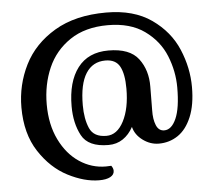

<svg xmlns="http://www.w3.org/2000/svg" viewBox="-54 -721 993 889"><g transform="rotate(-5 443.0 -276.5)"><path d="M837 -284Q837 -201 813.5 -145Q790 -89 750.5 -62.5Q711 -36 662 -36Q622 -36 587.5 -61.5Q553 -87 544 -124Q525 -89 496 -69.5Q467 -50 429 -50Q335 -50 304.5 -107Q274 -164 274 -243Q274 -357 323 -421.5Q372 -486 466 -486Q565 -486 605.5 -432.5Q646 -379 645 -302L644 -193Q643 -151 654.5 -123Q666 -95 692 -95Q726 -95 747.5 -143.5Q769 -192 769 -288Q769 -363 740 -435Q711 -507 644.5 -555Q578 -603 473 -603Q368 -603 297.5 -555.5Q227 -508 193.5 -431Q160 -354 160 -262Q160 -168 194.5 -97.5Q229 -27 285.5 10.5Q342 48 408 48Q425 48 433 47Q442 59 442 71Q442 89 423.5 99Q405 109 372 109Q304 109 227 69.5Q150 30 96 -53Q42 -136 42 -258Q42 -363 88 -455Q134 -547 230.5 -604.5Q327 -662 471 -662Q599 -662 681.5 -604Q764 -546 800.5 -459.5Q837 -373 837 -284ZM534 -303Q534 -371 515 -406Q496 -441 448 -441Q389 -441 357.5 -391.5Q326 -342 326 -244Q326 -180 345 -136.5Q364 -93 423 -93Q473 -93 503.5 -152Q534 -211 534 -303Z"/></g></svg>

Font: Arima Madurai Black
Style: Regular
Weight: 900
Designer: Joana Correia and Natanael Gama
Foundry: NDISCOVER
Version: Version 1.020